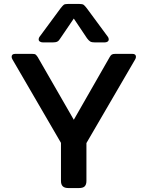

<svg xmlns="http://www.w3.org/2000/svg" viewBox="-20 -953 748 973"><path d="M176 -753Q176 -762 183 -770L287 -911Q298 -925 303.5 -929Q309 -933 325 -933H382Q398 -933 404 -928.5Q410 -924 420 -911L524 -770Q531 -762 531 -753Q531 -746 525 -742Q519 -738 509 -738H462Q445 -738 437.5 -742.5Q430 -747 421 -759L354 -859L286 -759Q279 -747 271 -742.5Q263 -738 246 -738H199Q189 -738 182.5 -742Q176 -746 176 -753ZM289 -36V-229L43 -652Q39 -659 39 -665Q39 -680 57 -680H143Q156 -680 160.5 -676.5Q165 -673 171 -664L354 -346L536 -664Q541 -673 546.5 -676.5Q552 -680 564 -680H651Q669 -680 669 -665Q669 -659 665 -652L418 -228V-36Q418 -18 409.5 -9Q401 0 380 0H327Q307 0 298 -9Q289 -18 289 -36Z"/></svg>

Font: Mitr
Style: Regular
Weight: 400
Designer: Thanarat Vachiruckul
Foundry: Cadson Demak
Version: Version 1.002